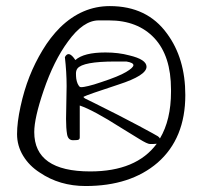

<svg xmlns="http://www.w3.org/2000/svg" viewBox="-20 -621 671 643"><path d="M113.3 -43Q78.1 -65.4 57.6 -99.1Q37.1 -132.8 37.1 -171.9Q37.1 -210.9 48.8 -264.6Q60.5 -318.4 78.6 -364.3Q96.7 -410.2 122.6 -453.1Q148.4 -496.1 181.6 -529.3Q254.9 -600.6 347.7 -600.6Q472.7 -600.6 539.1 -508.8Q600.6 -425.8 600.6 -302.7Q600.6 -157.2 507.8 -76.2Q417 2 266.6 2Q179.7 2 113.3 -43ZM94.7 -178.7Q94.7 -46.9 282.2 -46.9Q436.5 -46.9 504.9 -139.6Q499 -138.7 492.2 -138.7H482.4Q473.6 -138.7 446.8 -155.3Q419.9 -171.9 384.8 -193.4Q293 -252 247.1 -267.6V-160.2Q247.1 -152.3 237.3 -151.9Q227.5 -151.4 224.6 -151.4Q208 -151.4 204.6 -171.4Q201.2 -191.4 201.2 -222.7L203.1 -333Q203.1 -378.9 197.3 -429.7Q210 -454.1 232.4 -419.9Q260.7 -445.3 333 -445.3Q377 -445.3 413.1 -435.5Q470.7 -421.9 470.7 -397.5Q470.7 -368.2 377 -337.9Q272.5 -303.7 259.8 -296.9Q259.8 -293.9 265.1 -291Q270.5 -288.1 294.9 -276.4Q381.8 -233.4 442.9 -200.7Q503.9 -168 508.8 -164.6Q513.7 -161.1 515.6 -157.2Q552.7 -219.7 552.7 -313.5Q552.7 -317.4 552.7 -321.3Q552.7 -433.6 497.1 -493.2Q441.4 -552.7 344.7 -552.7Q334 -552.7 325.7 -552.7Q317.4 -552.7 310.5 -552.7Q258.8 -552.7 208 -482.4Q160.2 -418 126 -317.4Q94.7 -225.6 94.7 -178.7ZM365.2 -415Q257.8 -415 239.3 -391.6Q234.4 -384.8 234.4 -375Q234.4 -365.2 235.4 -357.4Q238.3 -338.9 247.1 -330.1Q249 -329.1 253.9 -329.1Q258.8 -329.1 275.9 -333Q293 -336.9 318.4 -345.7Q377.9 -365.2 402.3 -379.9Q426.8 -394.5 426.8 -402.8Q426.8 -411.1 403.3 -415Z"/></svg>

Font: Architects Daughter
Style: Regular
Weight: 400
Designer: Kimberly Geswein
Foundry: Kimberly Geswein
Version: Version 1.003 2010